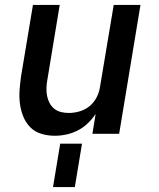

<svg xmlns="http://www.w3.org/2000/svg" viewBox="-20 -540 640 775"><path d="M201 8Q173 8 146.5 0Q120 -8 102 -26.5Q84 -45 74 -69.5Q64 -94 60.5 -121Q57 -148 59 -176Q61 -204 65 -232L113 -520H221L171 -217Q168 -201 167.5 -184.5Q167 -168 170 -153Q173 -138 180 -124.5Q187 -111 198.5 -101.5Q210 -92 225.5 -88Q241 -84 258 -84Q279 -84 301.5 -90.5Q324 -97 342 -112Q360 -127 370.5 -148Q381 -169 384 -191L439 -520H547L461 0H353L366 -80Q352 -59 333.5 -41.5Q315 -24 293 -13Q271 -2 247.5 3Q224 8 201 8ZM194 215 223 40H311L282 215Z"/></svg>

Font: Iosevka SS04 Semibold Extended
Style: Italic
Weight: 600
Width: 7
Italic angle: -9°
Monospace: yes
Designer: Belleve Invis
Foundry: Belleve Invis
Version: Version 19.0.0; ttfautohint (v1.8.4)